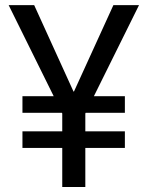

<svg xmlns="http://www.w3.org/2000/svg" viewBox="-20 -748 590 768"><path d="M299.8 -325.2 229.5 -293 14.6 -727.5H116.7ZM433.6 -727.5H536.1L320.8 -293L250 -325.2ZM321.3 0H229V-381.8H321.3ZM479.5 -296.9H69.8V-363.3H479.5ZM479.5 -156.2H69.8V-222.7H479.5Z"/></svg>

Font: Inter RS Variable
Style: Regular
Weight: 400
Designer: Rasmus Andersson (customised by Maria Ramos and Noel Pretorius)
Foundry: rsms
Version: Version 3.001;Glyphs 3.2.3 (3260)